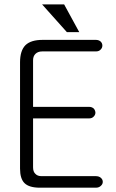

<svg xmlns="http://www.w3.org/2000/svg" viewBox="-20 -873 540 893"><path d="M425.8 -687.5H177.7Q124 -687.5 98.6 -663.1Q73.2 -637.7 73.2 -583V-88.9Q73.2 -42 93.8 -21.5Q115.2 0 166 0H425.8Q440.4 0 449.2 -8.8Q458 -16.6 458 -27.3Q458 -38.1 449.2 -45.9Q440.4 -53.7 425.8 -53.7H172.9Q154.3 -53.7 144.5 -64.5Q133.8 -74.2 133.8 -94.7V-322.3H394.5Q408.2 -322.3 416 -331.1Q423.8 -338.9 423.8 -349.6Q422.9 -360.4 416 -368.2Q407.2 -376 394.5 -376H133.8V-592.8Q133.8 -611.3 144.5 -622.1Q156.2 -633.8 175.8 -633.8H425.8Q440.4 -633.8 448.2 -642.6Q456.1 -650.4 456.1 -661.1Q456.1 -671.9 448.2 -679.7Q439.5 -687.5 425.8 -687.5ZM175.8 -852.5 291 -723.6H348.6L278.3 -852.5Z"/></svg>

Font: GulimChe
Style: Regular
Weight: 400
Monospace: yes
Version: Version 2.21